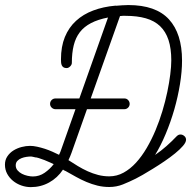

<svg xmlns="http://www.w3.org/2000/svg" viewBox="-20 -746 771 775"><path d="M204.1 -305.2Q195.3 -305.2 188.7 -311.5Q182.1 -317.9 182.1 -326.7Q182.1 -335.9 188.5 -342.3Q194.8 -348.6 204.1 -348.6H300.3L416 -675.3Q375.5 -667.5 347.4 -652.8Q319.3 -638.2 302.2 -616Q285.2 -593.8 277.6 -563Q270 -532.2 270 -492.2Q270 -484.9 263.2 -478Q256.3 -471.2 249 -471.2Q240.7 -471.2 236.1 -474.4Q231.4 -477.5 229.2 -482.7Q227.1 -487.8 226.6 -493.9Q226.1 -500 226.1 -506.3Q226.1 -558.1 241.9 -596.7Q257.8 -635.3 286.9 -661.9Q315.9 -688.5 356.2 -703.6Q396.5 -718.8 445.3 -723.1H447.8V-722.7Q460.4 -723.6 472.9 -724.6Q485.4 -725.6 498 -725.6Q608.9 -725.6 661.9 -668Q714.8 -610.4 714.8 -501.5Q714.8 -457.5 706.5 -406.5Q698.2 -355.5 683.6 -304.4Q668.9 -253.4 648.9 -205.6Q628.9 -157.7 606 -120.6Q630.9 -137.7 651.6 -156Q672.4 -174.3 693.4 -196.3Q700.2 -203.1 708.5 -203.1Q716.8 -203.1 723.9 -197Q731 -190.9 731 -182.1Q731 -171.4 718.5 -157Q706.1 -142.6 686.5 -126.7Q667 -110.8 643.3 -94.7Q619.6 -78.6 596.9 -64.7Q574.2 -50.8 555.7 -40Q537.1 -29.3 527.8 -24.9Q502.4 -12.2 476.3 -1.7Q450.2 8.8 420.9 8.8Q396 8.8 373.3 3.2Q350.6 -2.4 329.1 -11.5Q307.6 -20.5 287.1 -32Q266.6 -43.5 245.6 -55.2Q242.7 -56.6 239.7 -57.9Q236.8 -59.1 234.4 -61.5Q211.9 -27.8 178.2 -9.3Q144.5 9.3 104.5 9.3Q85 9.3 66.2 2.7Q47.4 -3.9 32.7 -15.9Q18.1 -27.8 9 -44.4Q0 -61 0 -81.5Q0 -100.6 9.8 -115Q19.5 -129.4 34.4 -138.7Q49.3 -147.9 67.1 -152.6Q85 -157.2 101.1 -157.2Q114.3 -157.2 129.9 -153.8Q145.5 -150.4 161.4 -145.3Q177.2 -140.1 191.9 -133.5Q206.5 -127 218.3 -121.1Q221.2 -126.5 223.4 -132.3Q225.6 -138.2 227.5 -143.6L284.7 -305.2ZM464.4 -681.2 346.2 -348.6H481.9Q491.2 -348.6 497.3 -342Q503.4 -335.4 503.4 -326.7Q503.4 -317.9 497.1 -311.5Q490.7 -305.2 481.9 -305.2H331.1L268.6 -128.9Q266.1 -121.6 262.9 -114.3Q259.8 -106.9 256.3 -99.6Q274.9 -87.4 294.2 -75.7Q313.5 -64 334 -54.7Q354.5 -45.4 376.2 -39.8Q397.9 -34.2 420.9 -34.2Q451.7 -34.2 478.8 -49.1Q505.9 -64 529.1 -89.4Q552.2 -114.7 572 -148.4Q591.8 -182.1 607.7 -220Q623.5 -257.8 635.5 -297.6Q647.5 -337.4 655.3 -374.8Q663.1 -412.1 667.2 -445.1Q671.4 -478 671.4 -502Q671.4 -550.3 660.2 -584.5Q648.9 -618.7 626.2 -640.4Q603.5 -662.1 568.6 -672.1Q533.7 -682.1 486.8 -682.1Q481.4 -682.1 475.6 -682.1Q469.7 -682.1 464.4 -681.2ZM196.8 -83.5Q192.4 -85.4 181.9 -90.3Q171.4 -95.2 159.4 -99.9Q147.5 -104.5 136.7 -107.9Q126 -111.3 122.1 -110.8Q121.6 -110.8 119.1 -111.6Q116.7 -112.3 114 -112.8Q111.3 -113.3 108.6 -113.8Q106 -114.3 105.5 -114.3Q97.2 -114.3 86.7 -112.8Q76.2 -111.3 66.4 -107.4Q56.6 -103.5 50 -96.4Q43.5 -89.4 43.5 -78.6Q43.5 -66.9 50.8 -58.3Q58.1 -49.8 68.6 -44.4Q79.1 -39.1 91.1 -36.4Q103 -33.7 112.8 -33.7Q138.7 -33.7 160.2 -48.6Q181.6 -63.5 196.8 -83.5Z"/></svg>

Font: Helvetia Verbundene
Style: Regular
Weight: 400
Designer: Peter Wiegel, original typeface by Carl Albert Fahrenwaldt 1901
Foundry: Peter Wiegel
Version: Version 2.000